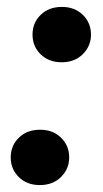

<svg xmlns="http://www.w3.org/2000/svg" viewBox="-20 -528 297 555"><path d="M95 7Q58 7 34.5 -16Q11 -39 11 -73Q11 -107 34.5 -130Q58 -153 96 -153Q133 -153 156.5 -130Q180 -107 180 -73Q180 -40 156.5 -16.5Q133 7 95 7ZM158 -348Q121 -348 97.5 -371Q74 -394 74 -428Q74 -462 97.5 -485Q121 -508 159 -508Q196 -508 219.5 -485Q243 -462 243 -428Q243 -395 219.5 -371.5Q196 -348 158 -348Z"/></svg>

Font: DM Sans 24pt ExtraBold
Style: Italic
Weight: 800
Italic angle: -10°
Designer: Colophon Foundry, Jonny Pinhorn
Foundry: Colophon Foundry
Version: Version 4.004;gftools[0.9.30]